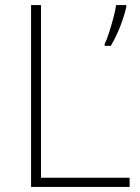

<svg xmlns="http://www.w3.org/2000/svg" viewBox="-20 -734 550 754"><path d="M102 0V-714H141V-36H489V0ZM476 -707Q468 -671 452 -630Q436 -589 415 -554H391V-561Q399 -577 408 -605Q417 -633 425 -663Q433 -693 436 -714H476Z"/></svg>

Font: Noto Sans Devanagari ExtraLight
Style: Regular
Weight: 200
Designer: Jelle Bosma - Monotype Design Team
Foundry: Monotype Imaging Inc.
Version: Version 2.004; ttfautohint (v1.8.4.7-5d5b)